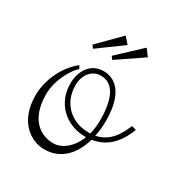

<svg xmlns="http://www.w3.org/2000/svg" viewBox="-125 -603 653 689"><g transform="rotate(30 201.0 -259.0)"><path d="M168 -44C118 -44 59 -78 59 -184C59 -238 88 -295 117 -322L110 -334C63 -296 28 -230 28 -161C28 -56 93 -9 152 -9C222 -9 264 -60 282 -124C330 -131 374 -160 402 -234L383 -239C364 -191 337 -153 286 -143C291 -164 293 -186 293 -208C293 -326 243 -359 197 -359C139 -359 115 -307 115 -261C115 -179 176 -122 256 -122H260C241 -72 204 -44 168 -44ZM196 -340C238 -340 271 -309 274 -209C274 -183 272 -161 267 -141H258C189 -141 134 -189 134 -265C134 -309 161 -340 196 -340ZM201 -509 114 -421 123 -409 224 -483ZM288 -509 194 -421 203 -409 309 -481Z"/></g></svg>

Font: Clicker Script
Style: Regular
Weight: 400
Designer: Astigmatic (AOETI)
Foundry: Astigmatic (AOETI)
Version: Version 1.000